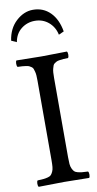

<svg xmlns="http://www.w3.org/2000/svg" viewBox="-98 -927 493 971"><g transform="rotate(-10 148.5 -441.5)"><path d="M190.9 -526.9V-120.1Q190.9 -98.6 192.1 -84.7Q193.4 -70.8 198.2 -60.8Q203.1 -50.8 208 -45.4Q212.9 -40 224.6 -36.9Q236.3 -33.7 246.8 -32.7Q257.3 -31.7 277.8 -30.8Q282.2 -26.4 282.2 -14.4Q282.2 -2.4 277.8 2Q188 0 148.9 0Q108.9 0 19 2Q14.6 -2.4 14.6 -14.4Q14.6 -26.4 19 -30.8Q39.6 -31.7 50 -32.7Q60.5 -33.7 72.3 -36.9Q84 -40 88.9 -45.4Q93.8 -50.8 98.6 -60.8Q103.5 -70.8 104.7 -84.7Q106 -98.6 106 -120.1V-526.9Q106 -543 105.2 -554.4Q104.5 -565.9 101.8 -575Q99.1 -584 97.2 -589.8Q95.2 -595.7 88.6 -600.1Q82 -604.5 77.6 -606.7Q73.2 -608.9 62 -610.6Q50.8 -612.3 43.2 -612.8Q35.6 -613.3 19 -613.8Q14.6 -618.2 14.6 -630.4Q14.6 -642.6 19 -647Q112.8 -645 147.9 -645Q189.9 -645 277.8 -647Q282.2 -642.6 282.2 -630.4Q282.2 -618.2 277.8 -613.8Q261.2 -613.3 253.7 -612.8Q246.1 -612.3 234.9 -610.6Q223.6 -608.9 219.2 -606.7Q214.8 -604.5 208.3 -600.1Q201.7 -595.7 199.7 -589.8Q197.8 -584 195.1 -575Q192.4 -565.9 191.7 -554.4Q190.9 -543 190.9 -526.9ZM252.9 -737.8Q244.6 -777.8 215.1 -803Q185.5 -828.1 145 -828.1Q105 -828.1 74.7 -804.2Q44.4 -780.3 37.1 -737.8L9.8 -750Q18.6 -811.5 58.3 -848.1Q98.1 -884.8 145 -884.8Q197.8 -884.8 233.4 -849.1Q269 -813.5 279.8 -750Z"/></g></svg>

Font: Common Serif
Style: Regular
Weight: 400
Designer: Philipp H. Poll, Khaled Hosny
Foundry: Stefan Peev, Context Ltd.
Version: Version 1.026